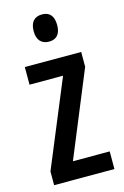

<svg xmlns="http://www.w3.org/2000/svg" viewBox="-116 -799 551 852"><g transform="rotate(-15 160.0 -373.0)"><path d="M167 -746C131 -746 112 -724 112 -683C112 -643 132 -621 167 -621C202 -621 220 -643 220 -683C220 -723 203 -746 167 -746ZM300 0V-81H131L292 -472V-540H33V-459H187L23 -63V0Z"/></g></svg>

Font: Noto Sans Devanagari ExtraCondensed Medium
Style: Regular
Weight: 500
Width: 2
Designer: Jelle Bosma - Monotype Design Team
Foundry: Monotype Imaging Inc.
Version: Version 2.004